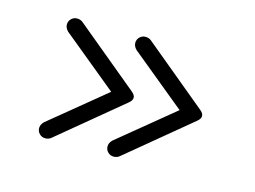

<svg xmlns="http://www.w3.org/2000/svg" viewBox="-60 -567 724 545"><g transform="rotate(15 302.0 -294.0)"><path d="M308 -118Q298 -118 291 -125Q284 -132 284 -142Q284 -152 293 -161L455 -294L293 -427Q284 -436 284 -446Q284 -456 291 -463Q298 -470 308 -470Q317 -470 324 -465L510 -311Q532 -294 510 -277L324 -123Q317 -118 308 -118ZM107 -118Q97 -118 90 -125Q83 -132 83 -142Q83 -152 92 -161L254 -294L92 -427Q83 -436 83 -446Q83 -456 90 -463Q97 -470 107 -470Q116 -470 123 -465L309 -311Q331 -294 309 -277L123 -123Q116 -118 107 -118Z"/></g></svg>

Font: Jura
Style: Regular
Weight: 400
Designer: Daniel Johnson, Alexei Vanyashin
Foundry: Daniel Johnson
Version: Version 5.103